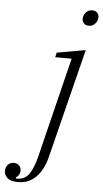

<svg xmlns="http://www.w3.org/2000/svg" viewBox="-203 -772 549 1023"><g transform="rotate(5 71.5 -261.0)"><path d="M-67 212Q-105 212 -123 196.5Q-141 181 -141 159Q-141 139 -129 125.5Q-117 112 -97 112Q-79 112 -68.5 123Q-58 134 -58 151Q-58 160 -63 170.5Q-68 181 -80 188L-78 194H-71Q-30 193 -8 160.5Q14 128 29 68L161 -468H73L79 -493L232 -520L86 63Q69 132 30.5 172Q-8 212 -67 212ZM237 -651Q219 -651 210 -661Q201 -671 201 -684Q201 -688 201.5 -692Q202 -696 204 -702Q209 -715 220 -724.5Q231 -734 248 -734Q266 -734 275 -724Q284 -714 284 -701Q284 -697 283.5 -693Q283 -689 281 -683Q276 -670 265 -660.5Q254 -651 237 -651Z"/></g></svg>

Font: IBM Plex Serif Light
Style: Italic
Weight: 300
Italic angle: -14°
Designer: Mike Abbink, Paul van der Laan, Pieter van Rosmalen
Foundry: Bold Monday
Version: Version 3.001